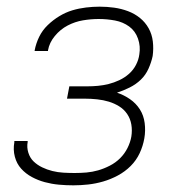

<svg xmlns="http://www.w3.org/2000/svg" viewBox="-20 -548 540 576"><path d="M200 8Q178 8 156.5 6Q135 4 114.5 -1.5Q94 -7 75.5 -17Q57 -27 43.5 -42Q30 -57 24.5 -78Q19 -99 23 -121V-125H63V-122Q60 -106 65 -90Q70 -74 81 -63.5Q92 -53 106.5 -46Q121 -39 137 -35Q153 -31 170 -30Q187 -29 204 -29Q222 -29 239.5 -30.5Q257 -32 274.5 -37Q292 -42 309.5 -51Q327 -60 340.5 -73.5Q354 -87 362.5 -104Q371 -121 374 -138Q377 -157 374 -174.5Q371 -192 361.5 -206Q352 -220 337.5 -229Q323 -238 306.5 -243Q290 -248 271.5 -250Q253 -252 235 -252H181L188 -289H242Q258 -289 274 -290.5Q290 -292 306 -296Q322 -300 338 -307.5Q354 -315 367 -326.5Q380 -338 388 -353.5Q396 -369 398 -385Q402 -409 394 -432Q386 -455 367.5 -468.5Q349 -482 325 -486.5Q301 -491 276 -491Q253 -491 229 -487Q205 -483 183 -471.5Q161 -460 144.5 -440Q128 -420 124 -397V-395H84V-397Q88 -418 97.5 -437.5Q107 -457 123 -472.5Q139 -488 158 -499.5Q177 -511 197 -517Q217 -523 238 -525.5Q259 -528 279 -528Q301 -528 322.5 -525Q344 -522 364 -514.5Q384 -507 400 -494Q416 -481 426 -463Q436 -445 438.5 -423.5Q441 -402 438 -380Q434 -361 425.5 -342Q417 -323 402.5 -309Q388 -295 369 -285.5Q350 -276 331 -270Q352 -263 370 -250.5Q388 -238 399.5 -220Q411 -202 414 -179Q417 -156 413 -133Q409 -110 399 -88.5Q389 -67 372 -50Q355 -33 333.5 -21.5Q312 -10 289.5 -3.5Q267 3 244.5 5.5Q222 8 200 8Z"/></svg>

Font: Iosevka Extralight
Style: Italic
Weight: 200
Italic angle: -9°
Monospace: yes
Designer: Belleve Invis
Foundry: Belleve Invis
Version: Version 32.5.0; ttfautohint (v1.8.4)